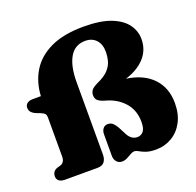

<svg xmlns="http://www.w3.org/2000/svg" viewBox="-129 -867 1042 1019"><g transform="rotate(-20 391.5 -357.5)"><path d="M762 -183Q762 -121.5 738.2 -77Q714.5 -32.5 674 -8.8Q633.5 15 584 15Q550.5 15 529.2 7.5Q508 0 495.2 -7.8Q482.5 -15.5 473.5 -16Q462.5 -16.5 449.5 -9Q436.5 -1.5 422.5 5.8Q408.5 13 393.5 13Q374 13 362.8 -0.5Q351.5 -14 351.5 -33V-155.5Q351.5 -174.5 361.2 -187.2Q371 -200 388 -200Q406 -200 417.2 -189Q428.5 -178 437.5 -162L456 -126.5Q476.5 -81 514 -81Q534 -81 547.5 -96.5Q561 -112 561 -150Q561 -216 521.8 -260.2Q482.5 -304.5 418.5 -321.5Q391 -329.5 379.2 -340Q367.5 -350.5 367.5 -370.5Q367.5 -385.5 376.2 -397.8Q385 -410 413 -423.5Q455 -442 476 -464.8Q497 -487.5 503.8 -513Q510.5 -538.5 510.5 -565Q510.5 -606.5 488 -631.2Q465.5 -656 426.5 -656Q368.5 -656 339 -606Q309.5 -556 309.5 -465V-57Q309.5 -31.5 297.5 -15.8Q285.5 0 257.5 0H74Q52.5 0 41.2 -9.5Q30 -19 30 -34Q30 -66 62 -75L76.5 -79Q87.5 -82 95 -92.2Q102.5 -102.5 102.5 -121V-339.5Q102.5 -358.5 94.2 -364.8Q86 -371 75.5 -375.5L58.5 -382Q39.5 -388.5 28 -399.2Q16.5 -410 16.5 -426.5Q16.5 -442.5 28.2 -451.5Q40 -460.5 60 -460.5H106Q110 -539 147.5 -600Q185 -661 258.5 -695.5Q332 -730 444.5 -730Q540 -730 598.8 -706.8Q657.5 -683.5 684.5 -645.5Q711.5 -607.5 711.5 -563.5Q711.5 -502 671.8 -458.2Q632 -414.5 562 -393Q657.5 -379.5 709.8 -324.5Q762 -269.5 762 -183Z"/></g></svg>

Font: Fraunces 9pt S050 Black
Style: Regular
Weight: 900
Version: Version 1.000; ttfautohint (v1.8.3)